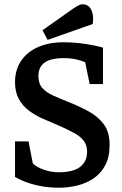

<svg xmlns="http://www.w3.org/2000/svg" viewBox="-20 -861 567 895"><path d="M255 14Q204 14 162 5Q120 -4 91.5 -16Q63 -28 50 -36V-202H113L133 -99Q152 -81 185.5 -69.5Q219 -58 253 -58Q321 -58 353.5 -83Q386 -108 386 -154Q386 -184 370.5 -204.5Q355 -225 325 -241.5Q295 -258 251 -277Q215 -292 179 -308Q143 -324 114 -346Q85 -368 67.5 -400Q50 -432 50 -478Q50 -534 77.5 -576Q105 -618 156 -641Q207 -664 277 -664Q313 -664 348.5 -660Q384 -656 414 -650Q444 -644 460 -639V-469H398L377 -571Q359 -579 333.5 -584.5Q308 -590 278 -590Q216 -590 187.5 -569Q159 -548 159 -507Q159 -471 177.5 -450.5Q196 -430 227 -416Q258 -402 293 -388Q347 -367 392 -342.5Q437 -318 464 -281.5Q491 -245 491 -186Q491 -129 470.5 -90.5Q450 -52 415.5 -29Q381 -6 339.5 4Q298 14 255 14ZM202 -675 178 -720 317 -818Q330 -827 342.5 -834Q355 -841 365 -841Q385 -841 396.5 -828.5Q408 -816 412 -794.5Q416 -773 412 -749Z"/></svg>

Font: Faustina SemiBold
Style: Regular
Weight: 600
Designer: Alfonso Garcia
Foundry: http://www.omnibus-type.com
Version: Version 1.200